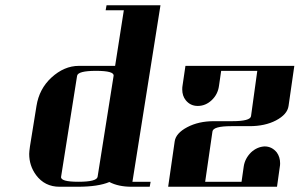

<svg xmlns="http://www.w3.org/2000/svg" viewBox="-20 -712 1145 732"><path d="M621.1 0 646 -172.9Q650.4 -204.1 693.8 -227.1Q737.3 -250 794.9 -250H865.2Q934.1 -250 937 -269L960.9 -441.9H823.2L814.9 -384.8Q810.5 -352.1 787.1 -330.1Q763.7 -308.1 733.9 -308.1Q705.6 -308.1 688 -330.1Q674.8 -346.7 674.8 -371.1Q674.8 -379.9 675.8 -384.8L687 -460.9H1102.1L1080.1 -308.1Q1075.7 -275.9 1032.2 -252.9Q990.2 -231 931.2 -231H861.8Q793 -231 790 -210.9L762.2 -19H900.9L909.2 -77.1Q913.6 -107.4 937 -130.9Q960 -152.3 988.8 -153.8Q1016.6 -153.8 1035.2 -130.9Q1047.9 -113.3 1047.9 -89.8Q1047.9 -81.1 1046.9 -77.1L1036.1 0ZM91.3 -125Q91.3 -133.3 94.2 -153.8L119.1 -308.1Q129.4 -373 175.8 -416Q224.6 -460.9 280.8 -460.9H418.9L452.1 -672.9H382.8L386.2 -691.9H591.8L484.9 -19H554.2L550.8 0H481.9Q431.2 0 397 -18.1Q354.5 0 275.9 0H207Q150.4 0 117.2 -44.9Q91.3 -80.6 91.3 -125ZM212.9 -38.1Q210 -19 278.8 -19Q349.1 -19 352.1 -38.1L413.1 -422.9Q416 -441.9 346.2 -441.9Q276.9 -441.9 273.9 -422.9Z"/></svg>

Font: Hjet
Style: Italic
Weight: 400
Designer: T. Christopher White
Version: Version 1.2